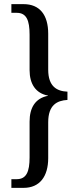

<svg xmlns="http://www.w3.org/2000/svg" viewBox="-20 -780 381 928"><path d="M35 128H94C172 128 213 73 213 -16V-189C213 -272 255 -294 306 -297V-337C255 -339 213 -362 213 -443V-617C213 -708 172 -760 94 -760H35V-718H61C108 -718 123 -682 123 -612V-441C123 -375 152 -329 212 -318V-317C150 -305 123 -259 123 -192V-19C123 49 108 86 61 86H35Z"/></svg>

Font: Noto Serif Ethiopic XCn
Style: Regular
Weight: 400
Width: 2
Designer: Monotype Design Team
Foundry: Monotype Imaging Inc.
Version: Version 2.102